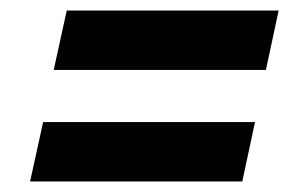

<svg xmlns="http://www.w3.org/2000/svg" viewBox="-20 -435 586 365"><path d="M82.1 -302 106.9 -415H509.7L485.5 -302ZM37.2 -90 62 -203H464.8L440.6 -90Z"/></svg>

Font: Saira Thin
Style: Italic
Weight: 100
Italic angle: -12°
Designer: Hector Gatti with collaboration of the Omnibus-Type team
Foundry: Omnibus-Type
Version: Version 1.101